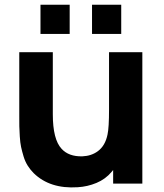

<svg xmlns="http://www.w3.org/2000/svg" viewBox="-20 -786 702 822"><path d="M278.3 -765.6V-640.6H153.3V-765.6ZM499 -765.6V-640.6H374V-765.6ZM446.8 -562.5H589.4V0H464.4V-58.1Q460.4 -54.2 457.5 -49.8Q431.6 -19 393.1 -2.9Q354.5 13.2 312.5 15.6Q193.8 23.4 124 -44.9Q109.4 -59.6 98.4 -77.1Q87.4 -94.7 80.8 -116.7Q74.2 -138.7 70.3 -156.7Q66.4 -174.8 64.7 -202.1Q63 -229.5 62.7 -245.4Q62.5 -261.2 62.5 -290.5V-562.5H206.1V-296.9Q206.1 -189 243.7 -148.9Q274.4 -115.2 332.5 -116.7Q371.1 -118.2 398.9 -138.7Q430.7 -162.1 440.4 -210.4Q446.8 -239.7 446.8 -317.9Z"/></svg>

Font: Manrope3 ExtraBold
Style: Bold
Weight: 800
Width: 4
Designer: Mikhail Sharanda
Foundry: Mikhail Sharanda
Version: Version 3.000;PS 003.000;hotconv 1.0.88;makeotf.lib2.5.64775